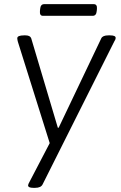

<svg xmlns="http://www.w3.org/2000/svg" viewBox="-20 -695 584 923"><path d="M140 208Q115 208 115 196Q115 191 123 177L219 -7L66 -494Q65 -497 64 -502.5Q63 -508 63 -511Q63 -525 96 -525H102Q125 -525 130 -511L258 -81H262L467 -511Q474 -525 501 -525H509Q536 -525 536 -513Q536 -509 534 -504Q532 -499 529 -495L185 191Q177 208 149 208ZM186 -619Q170 -619 172 -642L173 -652Q175 -675 192 -675H431Q448 -675 446 -652L445 -642Q443 -619 426 -619Z"/></svg>

Font: Asap Semi Expanded Semi Expanded Light
Style: Italic
Weight: 300
Width: 6
Italic angle: -6°
Designer: Pablo Cosgaya
Foundry: Omnibus-Type
Version: Version 3.001; ttfautohint (v1.8.4.7-5d5b)